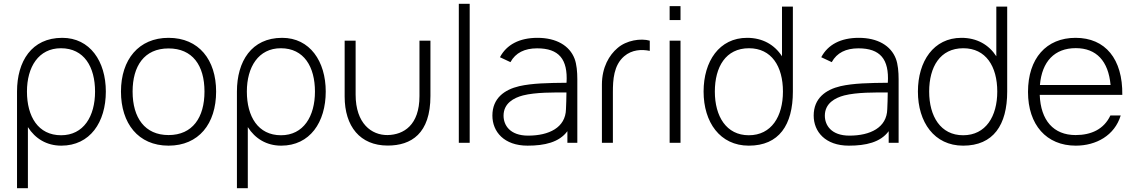

<svg xmlns="http://www.w3.org/2000/svg" viewBox="-20 -755 5994 1015"><path d="M304 15C456 15 539.5 -109 539.5 -271C539.5 -431 455.5 -555 309 -555C147 -555 70 -430.5 70 -271V240H127.5V-83C166 -22.5 226.5 15 304 15ZM122.5 -271C122.5 -401 184 -500 302 -500C425 -500 482.5 -401 482.5 -271C482.5 -140 422 -40 303 -40C182 -40 122.5 -138.5 122.5 -271Z M871 15C1030.5 15 1122.5 -100.5 1122.5 -271C1122.5 -438 1032 -555 871 -555C713.5 -555 619.5 -440.5 619.5 -271C619.5 -103 710.5 15 871 15ZM681 -271C681 -405 742 -499 871 -499C997.5 -499 1061 -409.5 1061 -271C1061 -134.5 998.5 -41 871 -41C746 -41 681 -132 681 -271Z M1466.5 15C1618.5 15 1702 -109 1702 -271C1702 -431 1618 -555 1471.5 -555C1309.5 -555 1232.5 -430.5 1232.5 -271V240H1290V-83C1328.5 -22.5 1389 15 1466.5 15ZM1285 -271C1285 -401 1346.5 -500 1464.5 -500C1587.5 -500 1645 -401 1645 -271C1645 -140 1584.5 -40 1465.5 -40C1344.5 -40 1285 -138.5 1285 -271Z M2029.5 14.5C2153.5 14.5 2255.5 -48 2255.5 -247.5V-540H2197.5V-247C2197.5 -93 2113.5 -42.5 2029 -41C1944.5 -40 1860 -101.5 1860 -255V-540H1802V-244.5C1802 -87 1883.5 14.5 2029.5 14.5Z M2405.5 0H2463V-735H2405.5Z M2623 -452.5 2678.5 -426.5C2705.5 -476 2753.5 -499.5 2819.5 -499.5C2934.5 -499.5 2982.5 -442.5 2975 -317.5C2877 -316.5 2793.5 -315 2725 -299.5C2646.5 -281 2583 -235.5 2583 -144C2583 -59 2644.5 15 2769 15C2859 15 2936 -2.5 2979.5 -61.5V0H3032V-336.5C3032 -375 3028.5 -415.5 3017.5 -444.5C2991 -514 2920.5 -555 2821.5 -555C2726 -555 2658 -519 2623 -452.5ZM2642 -143.5C2642 -209.5 2697 -238 2744.5 -250.5C2811.5 -267.5 2907.5 -266.5 2974.5 -266C2974 -237.5 2973.5 -201 2972 -178C2970 -80.5 2882 -38 2772 -38C2675 -38 2642 -94 2642 -143.5Z M3162 -307.5V0H3220V-267.5C3220 -333 3224 -409.5 3279.5 -457.5C3321 -493 3372.5 -495 3415 -486V-540C3367.5 -553.5 3291.5 -542.5 3244 -500.5C3201.5 -464.5 3162 -400.5 3162 -307.5Z M3520 -649H3577.5V-722.5H3520ZM3520 0H3577.5V-540H3520Z M3938.5 15C4098.5 15 4171.5 -94.5 4171.5 -271V-720H4114V-457.5C4074.5 -518.5 4011.5 -555 3929.5 -555C3782.5 -555 3699.5 -431 3699.5 -271C3699.5 -109 3786 15 3938.5 15ZM3759 -271C3759 -401 3816.5 -500 3939.5 -500C4058.5 -500 4119 -404.5 4119 -271C4119 -140 4058.5 -40 3938.5 -40C3819.5 -40 3759 -140 3759 -271Z M4321.5 -452.5 4377 -426.5C4404 -476 4452 -499.5 4518 -499.5C4633 -499.5 4681 -442.5 4673.5 -317.5C4575.5 -316.5 4492 -315 4423.5 -299.5C4345 -281 4281.5 -235.5 4281.5 -144C4281.5 -59 4343 15 4467.5 15C4557.5 15 4634.5 -2.5 4678 -61.5V0H4730.5V-336.5C4730.5 -375 4727 -415.5 4716 -444.5C4689.5 -514 4619 -555 4520 -555C4424.5 -555 4356.5 -519 4321.5 -452.5ZM4340.5 -143.5C4340.5 -209.5 4395.5 -238 4443 -250.5C4510 -267.5 4606 -266.5 4673 -266C4672.5 -237.5 4672 -201 4670.5 -178C4668.5 -80.5 4580.5 -38 4470.5 -38C4373.5 -38 4340.5 -94 4340.5 -143.5Z M5071.5 15C5231.5 15 5304.5 -94.5 5304.5 -271V-720H5247V-457.5C5207.5 -518.5 5144.5 -555 5062.5 -555C4915.5 -555 4832.5 -431 4832.5 -271C4832.5 -109 4919 15 5071.5 15ZM4892 -271C4892 -401 4949.5 -500 5072.5 -500C5191.5 -500 5252 -404.5 5252 -271C5252 -140 5191.5 -40 5071.5 -40C4952.5 -40 4892 -140 4892 -271Z M5667 15C5775 15 5872.5 -39 5904.5 -144.5H5850C5816 -72 5749 -41 5666 -41C5549.5 -41 5481.5 -118.5 5476.5 -253.5H5913C5915.5 -443 5823.5 -555 5666 -555C5511 -555 5414.5 -446 5414.5 -269C5414.5 -95 5512 15 5667 15ZM5477.5 -305.5C5488 -430 5555 -500.5 5667 -500.5C5776 -500.5 5839.5 -432.5 5851 -305.5Z"/></svg>

Font: Eudonet Light
Style: Regular
Weight: 300
Designer: Mikhail Sharanda
Foundry: Mikhail Sharanda
Version: Version 4.503;Glyphs 3.1.2 (3151)